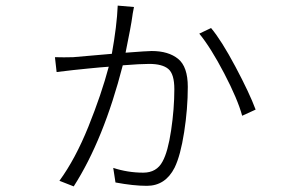

<svg xmlns="http://www.w3.org/2000/svg" viewBox="-20 -628 1040 685"><path d="M400 -608 458 -603Q452 -573 452 -569Q448 -538 428 -440Q506 -446 521 -446Q581 -446 615.5 -418Q650 -390 650 -318Q650 -240 637 -156.5Q624 -73 603 -30Q570 35 504 35Q456 35 392 23L384 -29Q436 -12 491 -12Q539 -12 560 -52Q579 -86 590.5 -163Q602 -240 602 -310Q602 -364 580.5 -382Q559 -400 512 -400Q481 -400 418 -395Q350 -130 243 37L192 17Q249 -61 295.5 -176.5Q342 -292 368 -390Q339 -388 294.5 -383.5Q250 -379 241 -378Q226 -376 182 -371L176 -424Q208 -423 241 -424Q247 -424 379 -436Q397 -536 400 -608ZM691 -508 733 -528Q770 -484 820 -390Q870 -296 892 -237L844 -215Q828 -274 780 -366Q732 -458 691 -508Z"/></svg>

Font: Noto Sans Korean Light
Style: Regular
Weight: 300
Designer: Ryoko NISHIZUKA  (kana & ideographs); Paul D. Hunt (Latin, Greek & Cyrillic); Wenlong ZHANG  (bopomofo); Sandoll Communi
Foundry: Adobe Systems Incorporated
Version: Version 1.000;PS 1;hotconv 1.0.78;makeotf.lib2.5.61930